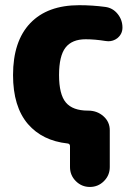

<svg xmlns="http://www.w3.org/2000/svg" viewBox="-20 -578 519 754"><path d="M326.2 -143.6Q361.3 -143.6 386.2 -121.6Q411.1 -99.6 411.1 -66.4V78.1Q411.1 110.4 388.2 133.3Q365.2 156.2 333 156.2Q300.8 156.2 277.8 133.3Q254.9 110.4 254.9 78.1V-3.9Q254.9 -13.7 245.1 -14.6Q146.5 -25.4 89.8 -90.8Q31.2 -159.2 31.2 -283.2Q31.2 -416 98.6 -486.8Q166 -557.6 291 -557.6Q342.8 -557.6 393.6 -550.8Q422.9 -546.9 441.9 -523.4Q460.9 -500 460.9 -469.7Q460.9 -444.3 440.4 -427.7Q424.8 -416 405.3 -416Q400.4 -416 394.5 -417Q352.5 -423.8 316.4 -423.8Q262.7 -423.8 237.3 -391.1Q211.9 -358.4 211.9 -283.2Q211.9 -207 238.8 -175.3Q265.6 -143.6 325.2 -143.6Q326.2 -143.6 326.2 -143.6Z"/></svg>

Font: Gen Jyuu GothicX Heavy
Style: Bold
Weight: 900
Designer: [Source Han Sans]
Ryoko NISHIZUKA  (kana & ideographs); Paul D. Hunt (Latin, Greek & Cyrillic); Wenlong ZHANG  (bopomofo
Version: Version 1.002.20150607